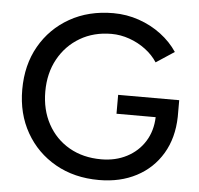

<svg xmlns="http://www.w3.org/2000/svg" viewBox="-52 -765 860 830"><g transform="rotate(5 378.0 -350.0)"><path d="M407 12Q300 12 218 -34.5Q136 -81 89.5 -162.5Q43 -244 43 -349Q43 -456 89.5 -537.5Q136 -619 218 -665.5Q300 -712 407 -712Q465 -712 518.5 -693.5Q572 -675 615 -642.5Q658 -610 686 -568L607 -516Q587 -547 555 -571Q523 -595 484.5 -608.5Q446 -622 407 -622Q330 -622 270.5 -587Q211 -552 177 -490.5Q143 -429 143 -349Q143 -270 176.5 -208.5Q210 -147 270 -112.5Q330 -78 409 -78Q471 -78 520 -103.5Q569 -129 597.5 -174.5Q626 -220 628 -280H458V-362H723V-290Q721 -198 680.5 -130Q640 -62 569.5 -25Q499 12 407 12Z"/></g></svg>

Font: Figtree Medium
Style: Regular
Weight: 500
Designer: Erik Kennedy
Foundry: Erik Kennedy
Version: Version 2.001; ttfautohint (v1.8.4.7-5d5b);gftools[0.9.27]